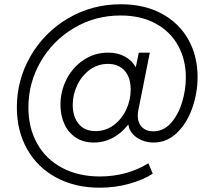

<svg xmlns="http://www.w3.org/2000/svg" viewBox="-20 -748 983 901"><path d="M59.1 -244.1Q59.1 -374 123.8 -485.4Q188.5 -596.7 300.3 -662.4Q412.1 -728 547.4 -728Q656.7 -728 738.3 -684.3Q819.8 -640.6 863.5 -563Q907.2 -485.4 907.2 -387.2Q907.2 -311.5 882.1 -240.5Q856.9 -169.4 810.1 -124.3Q763.2 -79.1 701.2 -79.1Q671.9 -79.1 646 -89.6Q620.1 -100.1 603 -119.1Q585.9 -138.2 582.5 -162.6H581.1Q550.8 -123.5 509.5 -101.3Q468.3 -79.1 420.4 -79.1Q371.1 -79.1 335.7 -102.5Q300.3 -126 282 -166.3Q263.7 -206.5 263.7 -256.3Q263.7 -320.3 292.7 -376.7Q321.8 -433.1 373 -467Q424.3 -501 487.3 -501Q531.2 -501 564.7 -483.4Q598.1 -465.8 617.2 -432.6L631.3 -501H683.1L628.9 -229.5Q626.5 -218.8 626.5 -205.1Q626.5 -171.9 646 -151.9Q665.5 -131.8 699.7 -131.8Q747.1 -131.8 781.5 -169.9Q815.9 -208 834 -266.6Q852.1 -325.2 852.1 -384.8Q852.1 -468.8 815.4 -534.7Q778.8 -600.6 709.7 -637.9Q640.6 -675.3 545.9 -675.3Q425.8 -675.3 326.7 -616.2Q227.5 -557.1 170.4 -458Q113.3 -358.9 113.3 -243.7Q113.3 -147.9 154.3 -74.5Q195.3 -1 271.5 39.6Q347.7 80.1 449.2 80.1Q513.2 80.1 571 64Q628.9 47.9 676.3 18.1L696.8 66.9Q654.8 94.7 588.4 113.8Q522 132.8 447.3 132.8Q333 132.8 244.9 85.7Q156.7 38.6 107.9 -47.1Q59.1 -132.8 59.1 -244.1ZM593.3 -327.6Q593.3 -384.3 564.7 -416.3Q536.1 -448.2 486.3 -448.2Q439.5 -448.2 401.6 -420.7Q363.8 -393.1 342.5 -348.6Q321.3 -304.2 321.3 -255.9Q321.3 -201.2 348.9 -167Q376.5 -132.8 428.7 -132.8Q476.1 -132.8 513.7 -160.9Q551.3 -189 572.3 -233.9Q593.3 -278.8 593.3 -327.6Z"/></svg>

Font: Reddit Sans Vanilla Light
Style: Italic
Weight: 300
Italic angle: -11.25°
Designer: Stephen Hutchings
Version: Version 1.013